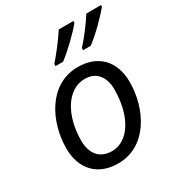

<svg xmlns="http://www.w3.org/2000/svg" viewBox="-181 -888 951 1019"><g transform="rotate(-30 294.0 -379.0)"><path d="M48 -198C48 -71 124 8 248 8C426 8 516 -174 516 -336C516 -464 441 -543 316 -543C139 -543 48 -362 48 -198ZM137 -195C137 -345 207 -470 317 -470C397 -470 426 -406 426 -346C426 -170 347 -65 253 -65C180 -65 137 -112 137 -195ZM263 -606C311 -641 394 -722 419 -756V-766H329C302 -723 250 -656 217 -619V-606ZM432 -606C482 -641 561 -722 588 -756V-766H498C471 -723 421 -656 386 -619V-606Z"/></g></svg>

Font: BC Sans
Style: Italic
Weight: 400
Italic angle: -12°
Designer: Monotype Design Team
Designer: Province of B.C.
Foundry: Monotype Imaging Inc.
Version: Version 2.000;GOOG;noto-source:20170915:90ef993387c0